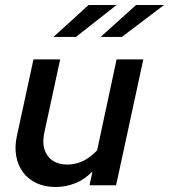

<svg xmlns="http://www.w3.org/2000/svg" viewBox="-20 -742 677 769"><path d="M38 0ZM221 -504 158 -213Q145 -154 170.5 -118.5Q196 -83 250 -83Q316 -83 369 -140Q389 -231 408 -322Q427 -413 447 -504H554Q527 -377 499.5 -252Q472 -127 445 0H339Q341 -14 344.5 -27.5Q348 -41 350 -55Q319 -23 281 -8Q243 7 203 7Q160 7 126.5 -8.5Q93 -24 72.5 -51.5Q52 -79 45 -116.5Q38 -154 48 -199Q65 -276 81 -351.5Q97 -427 114 -504ZM335 -722H447L284 -594H194ZM525 -722H637L468 -594H383Z"/></svg>

Font: Rosa Sans Medium
Style: Italic
Weight: 500
Italic angle: -12°
Designer: Pentagram / MCKL
Foundry: Pentagram / MCKL
Version: Version 1.005;September 16, 2019;FontCreator 11.5.0.2425 64-